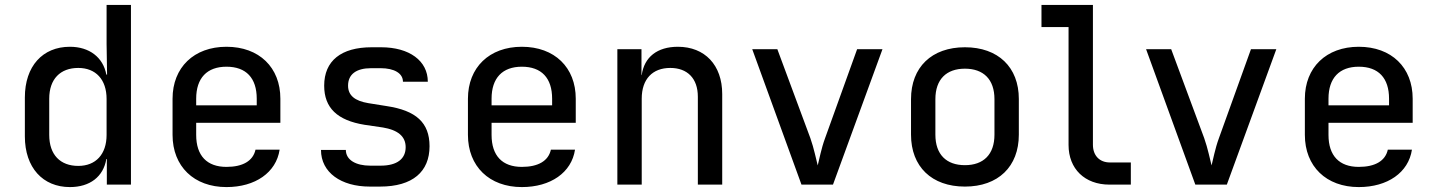

<svg xmlns="http://www.w3.org/2000/svg" viewBox="-20 -750 5840 780"><path d="M413 -572 415 -447H412C399 -517 343 -560 264 -560C153 -560 81 -481 81 -354V-196C81 -69 154 10 264 10C345 10 400 -32 412 -104H414V0H512V-730H413ZM298 -76C225 -76 180 -121 180 -202V-349C180 -429 225 -474 298 -474C369 -474 413 -427 413 -348V-202C413 -123 369 -76 298 -76Z M1119 -349C1119 -476 1033 -560 900 -560C768 -560 681 -476 681 -349V-202C681 -74 768 10 900 10C1017 10 1102 -49 1116 -142H1018C1008 -96 966 -72 900 -72C821 -72 777 -117 777 -202V-251H1119ZM777 -349C777 -433 821 -479 900 -479C980 -479 1023 -433 1023 -349V-322H777Z M1524 8C1657 8 1725 -53 1725 -156C1725 -252 1670 -301 1551 -319L1476 -331C1422 -340 1394 -362 1394 -402C1394 -448 1427 -473 1488 -473H1526C1582 -473 1617 -452 1617 -418H1718C1718 -503 1643 -558 1528 -558H1490C1366 -558 1297 -503 1297 -402C1297 -312 1350 -261 1461 -243L1536 -232C1595 -222 1628 -197 1628 -152C1628 -106 1595 -77 1526 -77H1484C1426 -77 1385 -100 1385 -141H1284C1284 -49 1366 8 1482 8Z M2319 -349C2319 -476 2233 -560 2100 -560C1968 -560 1881 -476 1881 -349V-202C1881 -74 1968 10 2100 10C2217 10 2302 -49 2316 -142H2218C2208 -96 2166 -72 2100 -72C2021 -72 1977 -117 1977 -202V-251H2319ZM1977 -349C1977 -433 2021 -479 2100 -479C2180 -479 2223 -433 2223 -349V-322H1977Z M2734 -560C2650 -560 2597 -518 2587 -445H2586V-550H2488V0H2587V-349C2587 -429 2631 -474 2703 -474C2772 -474 2815 -432 2815 -357V0H2914V-368C2914 -486 2843 -560 2734 -560Z M3364 0 3565 -550H3462L3332 -189C3316 -146 3308 -100 3302 -78C3296 -100 3287 -147 3272 -189L3138 -550H3036L3236 0Z M3900 8C4035 8 4119 -73 4119 -203V-348C4119 -477 4035 -558 3900 -558C3765 -558 3681 -477 3681 -347V-203C3681 -73 3765 8 3900 8ZM3900 -79C3825 -79 3780 -122 3780 -203V-347C3780 -428 3825 -471 3900 -471C3975 -471 4020 -428 4020 -347V-203C4020 -122 3975 -79 3900 -79Z M4574 0V-90H4489C4447 -90 4420 -118 4420 -162V-730H4211V-640H4321V-161C4321 -64 4387 0 4487 0Z M4964 0 5165 -550H5062L4932 -189C4916 -146 4908 -100 4902 -78C4896 -100 4887 -147 4872 -189L4738 -550H4636L4836 0Z M5719 -349C5719 -476 5633 -560 5500 -560C5368 -560 5281 -476 5281 -349V-202C5281 -74 5368 10 5500 10C5617 10 5702 -49 5716 -142H5618C5608 -96 5566 -72 5500 -72C5421 -72 5377 -117 5377 -202V-251H5719ZM5377 -349C5377 -433 5421 -479 5500 -479C5580 -479 5623 -433 5623 -349V-322H5377Z"/></svg>

Font: Tekne LDO Medium
Style: Regular
Weight: 500
Monospace: yes
Designer: Alessio Laiso, Mario Rullo, Paolo Rosset
Foundry: Alessio Laiso
Version: Version 1.000;hotconv 1.0.109;makeotfexe 2.5.65596